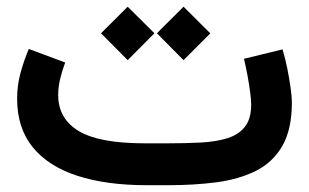

<svg xmlns="http://www.w3.org/2000/svg" viewBox="-20 -544 908 564"><path d="M476.1 0Q551 0 616.5 -8.6Q681.9 -17.3 731.7 -42.1Q781.5 -67 809.5 -115.5Q837.4 -164.1 837.4 -243.7Q837.4 -259.1 833.6 -286.4Q829.9 -313.7 823.7 -344Q817.5 -374.3 809.9 -399L696.7 -371.3Q702.2 -348.1 707 -322.3Q711.8 -296.4 714.8 -273.5Q717.8 -250.7 717.8 -236.3Q717.8 -194.8 699.3 -171.5Q680.9 -148.2 647.6 -137.9Q614.4 -127.6 569.7 -125.3Q525 -123 472.7 -123H405.3Q271.4 -123 211.4 -159Q151.4 -195 150.9 -264.2Q150.9 -288.9 157.1 -313.9Q163.4 -339 171.5 -360.4L64.6 -400.2Q50.6 -367.3 40.4 -330.5Q30.3 -293.7 30.3 -253.9Q30.3 -168.3 76 -111.8Q121.7 -55.4 207 -27.7Q292.3 0 410.2 0ZM440.9 -446.3 519.2 -367.3 597.8 -446 519.2 -524.3ZM276.8 -446.3 355.1 -367.3 433.6 -446.3 355.1 -524.3Z"/></svg>

Font: Vazir Variable Regular
Style: Regular
Weight: 400
Designer: Saber Rastikerdar
Foundry: Saber Rastikerdar
Version: Version 30.1.0